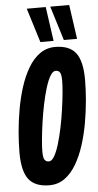

<svg xmlns="http://www.w3.org/2000/svg" viewBox="-62 -960 514 1007"><g transform="rotate(-5 195.5 -456.5)"><path d="M157 10Q81.6 10 48.2 -33.1Q14.8 -76.2 14.8 -174.4Q14.8 -224.6 19.8 -283Q24.8 -341.4 35.5 -401.8Q46.2 -462.2 63.9 -517.3Q81.6 -572.4 107.4 -616Q133.2 -659.6 168.4 -684.8Q203.6 -710 248.6 -710Q324 -710 357.4 -666.9Q390.8 -623.8 390.8 -525.6Q390.8 -475.4 385.8 -417Q380.8 -358.6 370.1 -298.2Q359.4 -237.8 341.7 -182.7Q324 -127.6 298.2 -84Q272.4 -40.4 237.5 -15.2Q202.6 10 157 10ZM164.8 -114.8Q180 -114.8 193.5 -138Q207 -161.2 218.8 -200Q230.6 -238.8 240.2 -285.1Q249.8 -331.4 256.5 -378.3Q263.2 -425.2 267 -465.1Q270.8 -505 270.8 -530Q270.8 -563.2 263.4 -574.2Q256 -585.2 240.8 -585.2Q226.2 -585.2 212.4 -562Q198.6 -538.8 186.8 -500Q175 -461.2 165.4 -414.9Q155.8 -368.6 149.1 -321.7Q142.4 -274.8 138.6 -234.9Q134.8 -195 134.8 -170Q134.8 -136.8 142.4 -125.8Q150 -114.8 164.8 -114.8ZM174.6 -742.3 118.7 -922.8H218.5L244.2 -742.3ZM298.2 -742.3 242.3 -922.8H342.1L367.8 -742.3Z"/></g></svg>

Font: Georama
Style: Italic
Weight: 400
Width: 2
Italic angle: -9°
Designer: Jean-Baptiste Levee
Foundry: Production Type
Version: Version 1.000